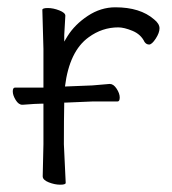

<svg xmlns="http://www.w3.org/2000/svg" viewBox="-20 -501 470 526"><path d="M159 -458 156 -405V-387L165 -402Q185 -434 220.5 -457.5Q256 -481 296 -481Q364 -481 402 -448Q417 -436 417 -423.5Q417 -411 406.5 -395Q396 -379 388.5 -379Q381 -379 376 -386Q366 -407 343 -416.5Q320 -426 304 -426Q260 -426 223 -399Q170 -361 158 -264L233 -267Q256 -269 280 -271H281Q291 -271 299.5 -258Q308 -245 308 -234Q308 -223 302 -223H233L162 -220H156Q155 -174 155 -106Q155 -106 160 0Q160 5 145 5Q130 5 113.5 -1.5Q97 -8 97 -18L99 -106V-217H94Q80 -217 42 -214H41Q31 -214 23 -227Q15 -240 15 -250.5Q15 -261 21 -261H99V-367L96 -474Q96 -479 111 -479Q126 -479 142.5 -472.5Q159 -466 159 -458ZM376 -386Q376 -387 376 -387Z"/></svg>

Font: LXGW WenKai Lite Light
Style: Regular
Weight: 300
Designer: LXGW / Fontworks Inc.
Foundry: LXGW / Fontworks Inc.
Version: Version 1.511; March 25, 2025